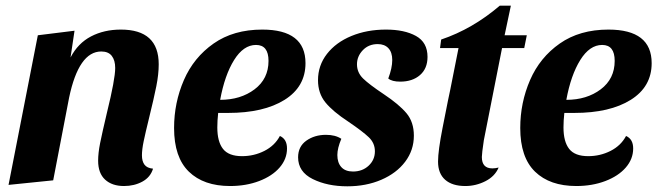

<svg xmlns="http://www.w3.org/2000/svg" viewBox="-20 -634 2311 675"><path d="M405 -530Q538 -530 538 -408Q538 -373 529.5 -330.5Q521 -288 504 -219Q491 -166 485 -137Q479 -108 479 -88Q479 -67 488 -55Q497 -43 518 -41Q509 -11 480.5 4.5Q452 20 416 20Q374 20 349.5 -2.5Q325 -25 325 -69Q325 -96 332 -131Q339 -166 356 -238Q385 -356 385 -395Q385 -422 373 -437.5Q361 -453 336 -453Q257 -453 223 -291L167 0L10 16L113 -510L242 -526L228 -432Q254 -482 300 -506Q346 -530 405 -530Z M1054 -412Q1054 -329 980.5 -283Q907 -237 782 -237H747Q744 -210 744 -186Q744 -136 764 -110.5Q784 -85 831 -85Q873 -85 909.5 -103.5Q946 -122 964 -156Q989 -145 989 -112Q989 -75 963 -45Q937 -15 891 2.5Q845 20 789 20Q696 20 644 -30.5Q592 -81 592 -184Q592 -273 626.5 -352.5Q661 -432 731 -481Q801 -530 902 -530Q1054 -530 1054 -412ZM754 -283Q826 -283 875 -320Q924 -357 924 -420Q924 -476 880 -476Q836 -476 803 -423Q770 -370 754 -283Z M1205 -206Q1150 -242 1124 -274Q1098 -306 1098 -352Q1098 -404 1129.5 -444.5Q1161 -485 1215.5 -507.5Q1270 -530 1337 -530Q1402 -530 1442.5 -507.5Q1483 -485 1483 -434Q1483 -393 1456.5 -370Q1430 -347 1387 -347Q1358 -347 1345 -358Q1359 -395 1359 -423Q1359 -450 1345.5 -464.5Q1332 -479 1308 -479Q1276 -479 1255.5 -457.5Q1235 -436 1235 -408Q1235 -379 1256.5 -358Q1278 -337 1329 -303Q1383 -267 1409 -236Q1435 -205 1435 -157Q1435 -106 1404.5 -65.5Q1374 -25 1320.5 -2Q1267 21 1201 21Q1131 21 1079.5 -4.5Q1028 -30 1028 -81Q1028 -119 1057 -139.5Q1086 -160 1126 -160Q1159 -160 1180 -146Q1166 -113 1166 -89Q1166 -62 1180 -46.5Q1194 -31 1221 -31Q1254 -31 1276 -51.5Q1298 -72 1298 -102Q1298 -131 1276.5 -151.5Q1255 -172 1205 -206Z M1823 -465H1745L1681 -141Q1674 -94 1674 -82Q1674 -42 1711 -42Q1721 -42 1733 -45Q1720 -14 1686.5 3Q1653 20 1616 20Q1570 20 1545 -2Q1520 -24 1520 -66Q1520 -104 1536 -185Q1552 -266 1555 -281L1563 -319L1592 -465H1527L1531 -495Q1641 -532 1737 -614H1776L1754 -510H1832Z M2271 -412Q2271 -329 2197.5 -283Q2124 -237 1999 -237H1964Q1961 -210 1961 -186Q1961 -136 1981 -110.5Q2001 -85 2048 -85Q2090 -85 2126.5 -103.5Q2163 -122 2181 -156Q2206 -145 2206 -112Q2206 -75 2180 -45Q2154 -15 2108 2.5Q2062 20 2006 20Q1913 20 1861 -30.5Q1809 -81 1809 -184Q1809 -273 1843.5 -352.5Q1878 -432 1948 -481Q2018 -530 2119 -530Q2271 -530 2271 -412ZM1971 -283Q2043 -283 2092 -320Q2141 -357 2141 -420Q2141 -476 2097 -476Q2053 -476 2020 -423Q1987 -370 1971 -283Z"/></svg>

Font: Sansita
Style: Bold Italic
Weight: 700
Italic angle: -11°
Designer: Pablo Cosgaya
Foundry: Omnibus-Type
Version: Version 1.006